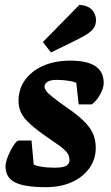

<svg xmlns="http://www.w3.org/2000/svg" viewBox="-20 -766 460 798"><path d="M170 12Q82 12 42.5 -8Q3 -28 3 -74Q3 -92 13.5 -117.5Q24 -143 37 -162.5Q50 -182 58 -182H111L120 -83Q125 -78 150 -73.5Q175 -69 206 -69Q245 -69 257 -78Q269 -87 269 -100Q269 -111 265 -121Q261 -131 246 -145Q231 -159 196 -182Q137 -222 107 -249Q77 -276 67 -298.5Q57 -321 57 -347Q57 -396 84 -433.5Q111 -471 159.5 -492.5Q208 -514 272 -514Q342 -514 376.5 -491Q411 -468 411 -421Q411 -400 396 -373Q381 -346 361 -332H307L297 -422Q283 -428 260 -431Q237 -434 215 -434Q190 -434 177.5 -426Q165 -418 165 -406Q165 -398 172 -388Q179 -378 200 -361.5Q221 -345 262 -316Q311 -282 335.5 -255.5Q360 -229 369 -204.5Q378 -180 378 -152Q378 -104 351.5 -67Q325 -30 278.5 -9Q232 12 170 12ZM192 -548 158 -591 310 -746Q347 -743 363 -724.5Q379 -706 379 -682Q379 -661 367.5 -646.5Q356 -632 334.5 -619.5Q313 -607 282 -592Z"/></svg>

Font: Faustina Light ExtraBold
Style: Italic
Weight: 800
Italic angle: -8°
Version: Version 1.200